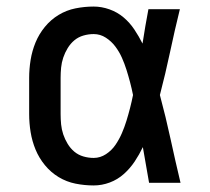

<svg xmlns="http://www.w3.org/2000/svg" viewBox="-20 -558 640 586"><path d="M266 8Q238 8 210.5 2.5Q183 -3 159 -17.5Q135 -32 117 -54Q99 -76 88.5 -101.5Q78 -127 73.5 -154.5Q69 -182 69 -210V-320Q69 -348 73.5 -375.5Q78 -403 88.5 -428.5Q99 -454 117 -476Q135 -498 159 -512.5Q183 -527 210.5 -532.5Q238 -538 266 -538Q290 -538 314 -529.5Q338 -521 357 -505Q376 -489 390 -468Q404 -447 415 -425Q419 -451 423.5 -477.5Q428 -504 433 -530H529Q513 -465 499 -399Q485 -333 468 -268Q486 -201 500.5 -134Q515 -67 531 0H435Q430 -27 425.5 -54.5Q421 -82 416 -109Q405 -86 391 -65Q377 -44 358 -27Q339 -10 315 -1Q291 8 266 8ZM266 -76Q286 -76 303.5 -87.5Q321 -99 332.5 -116Q344 -133 352 -151.5Q360 -170 366 -189.5Q372 -209 377 -228.5Q382 -248 386 -268Q382 -288 377 -307Q372 -326 366 -345Q360 -364 352 -382Q344 -400 332 -416Q320 -432 303 -443Q286 -454 266 -454Q250 -454 234.5 -449.5Q219 -445 207 -435Q195 -425 186.5 -411Q178 -397 173 -382Q168 -367 166.5 -351.5Q165 -336 165 -320V-210Q165 -194 166.5 -178.5Q168 -163 173 -148Q178 -133 186.5 -119Q195 -105 207 -95Q219 -85 234.5 -80.5Q250 -76 266 -76Z"/></svg>

Font: Iosevka Curly Medium Extended
Style: Regular
Weight: 500
Width: 7
Monospace: yes
Designer: Belleve Invis
Foundry: Belleve Invis
Version: Version 11.1.0; ttfautohint (v1.8.3)